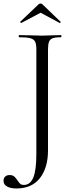

<svg xmlns="http://www.w3.org/2000/svg" viewBox="-66 -824 408 1088"><path d="M280 -613Q247 -613 232 -607Q217 -601 211.5 -586.5Q206 -572 206 -542V28Q206 127 160 185.5Q114 244 27 244Q-7 244 -26.5 232.5Q-46 221 -46 201Q-46 186 -37 177Q-28 168 -12 168Q5 168 14 175.5Q23 183 33 198Q42 212 49 218Q56 224 69 224Q105 224 122.5 182.5Q140 141 140 49V-544Q140 -574 133 -588Q126 -602 105.5 -607.5Q85 -613 42 -613Q40 -613 40 -619Q40 -625 42 -625L100 -624Q146 -622 172 -622Q198 -622 236 -624L280 -625Q282 -625 282 -619Q282 -613 280 -613ZM164 -804Q170 -804 175 -799L277 -701Q278 -701 278 -699Q278 -697 275.5 -695Q273 -693 272 -694L164 -752L55 -694Q53 -693 50 -696.5Q47 -700 49 -701L152 -799Q157 -804 164 -804Z"/></svg>

Font: Cormorant Infant
Style: Regular
Weight: 400
Designer: Christian Thalmann (Catharsis Fonts)
Foundry: Catharsis Fonts
Version: Version 4.000